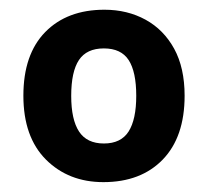

<svg xmlns="http://www.w3.org/2000/svg" viewBox="-20 -742 428 395"><path d="M359.8 -545Q359.8 -460.2 314.8 -413.7Q269.8 -367.3 192.7 -367.3Q121 -367.3 74.5 -413.7Q28.1 -460.2 28.1 -545.1Q28.1 -630.1 73 -676Q118 -722 194.9 -722Q241.9 -722 279.4 -701.5Q316.8 -681 338.3 -641.8Q359.8 -602.5 359.8 -545ZM126.5 -544.8Q126.5 -496 142.6 -471.4Q158.7 -446.8 193.8 -446.8Q228.8 -446.8 244.6 -471.5Q260.3 -496.3 260.3 -544.9Q260.3 -594.3 244.7 -618.4Q229.1 -642.4 193.7 -642.4Q158.3 -642.4 142.4 -618.5Q126.5 -594.5 126.5 -544.8Z"/></svg>

Font: Noto Sans Hebrew
Style: Regular
Weight: 400
Designer: Monotype Design Team
Foundry: Monotype Imaging Inc.
Version: Version 2.003;January 10, 2023;FontCreator 14.0.0.2877 64-bi